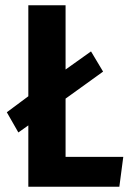

<svg xmlns="http://www.w3.org/2000/svg" viewBox="-20 -712 497 732"><path d="M230 -114H450L435 0H88V-234L50 -207L6 -284L88 -345V-692H230V-447L327 -516L373 -439L230 -336Z"/></svg>

Font: Fira Sans Extra Condensed SemiBold
Style: Regular
Weight: 600
Width: 1
Designer: Carrois Corporate & Edenspiekermann AG
Foundry: Carrois Corporate GbR & Edenspiekermann AG
Version: Version 4.203